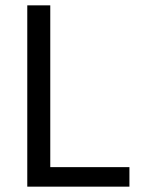

<svg xmlns="http://www.w3.org/2000/svg" viewBox="-20 -714 540 718"><path d="M464 -89V-16H82V-694H168V-89Z"/></svg>

Font: D2Coding
Style: Regular
Weight: 400
Monospace: yes
Designer: Yong-Rak Park; Jeong-Hwan Yoon; Sang-Min Lee;
Foundry: NHN Corporation
Version: Version 1.3.2; Build 20180524